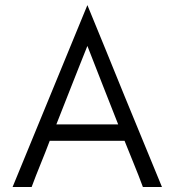

<svg xmlns="http://www.w3.org/2000/svg" viewBox="-20 -747 687 767"><path d="M627 0C577.1 -121.1 527.3 -242.2 477.5 -363.3C427.7 -485.4 378.9 -606.4 329.1 -726.6C279.3 -606.4 229.5 -485.4 179.7 -363.3C129.9 -242.2 80.1 -121.1 30.3 0H106.4C118.2 -31.2 129.9 -62.5 142.6 -92.8C155.3 -123 167 -154.3 178.7 -184.6H477.5L514.6 -92.8C527.3 -62.5 539.1 -31.2 550.8 0ZM205.1 -250C225.6 -301.8 246.1 -354.5 266.6 -406.2C287.1 -459 308.6 -511.7 329.1 -563.5C349.6 -511.7 370.1 -459 390.6 -406.2C411.1 -354.5 431.6 -301.8 452.1 -250Z"/></svg>

Font: My Font
Style: Regular
Weight: 400
Designer: Alfredo Marco Pradil
Version: Version 0.001